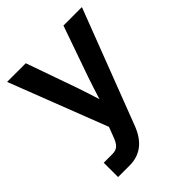

<svg xmlns="http://www.w3.org/2000/svg" viewBox="-204 -630 948 948"><g transform="rotate(-45 270.0 -156.0)"><path d="M64 204.1V104H125Q149.9 104 163.8 90.6Q177.7 77.1 188.5 46.9L207.5 -2.9L8.8 -515.6H139.2L233.9 -247.1Q243.7 -218.3 252.9 -189.7Q262.2 -161.1 271 -132.8Q288.6 -189.5 308.1 -247.1L402.3 -515.6H531.2L300.8 85Q254.9 204.1 144.5 204.1Z"/></g></svg>

Font: Inter Display SemiBold
Style: Regular
Weight: 600
Designer: Rasmus Andersson
Foundry: rsms
Version: Version 4.001;git-9221beed3